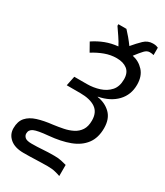

<svg xmlns="http://www.w3.org/2000/svg" viewBox="-289 -952 1081 1259"><g transform="rotate(30 251.5 -322.0)"><path d="M382 208Q366 202 341.5 196Q317 190 280 190Q240 190 196.5 192Q153 194 103 194Q37 194 1 163.5Q-35 133 -35 86Q-35 34 -8.5 4Q18 -26 66 -41Q114 -56 178 -63Q216 -68 253 -75.5Q290 -83 320 -98.5Q350 -114 368 -141.5Q386 -169 386 -214Q386 -276 345 -304Q304 -332 229 -332H127L142 -405H237Q286 -405 331 -419.5Q376 -434 404.5 -466Q433 -498 433 -553Q433 -603 403 -626.5Q373 -650 323 -650Q278 -650 234.5 -634Q191 -618 150 -592L114 -656Q156 -684 199.5 -700.5Q243 -717 293 -722Q279 -750 258 -780.5Q237 -811 220 -836V-848H281Q299 -829 317 -807.5Q335 -786 354 -760Q385 -797 413.5 -824.5Q442 -852 481 -852Q497 -852 505.5 -849.5Q514 -847 521 -844V-788Q514 -790 507 -791Q500 -792 490 -792Q470 -792 452 -773Q434 -754 405 -716Q455 -706 490 -668Q525 -630 525 -565Q525 -489 476 -437.5Q427 -386 341 -369V-367Q401 -358 440.5 -319.5Q480 -281 480 -210Q480 -137 444.5 -90Q409 -43 344 -18.5Q279 6 189 14Q110 21 82.5 33.5Q55 46 55 74Q55 91 68.5 103Q82 115 119 115Q161 115 200 112Q239 109 288 109Q320 109 341.5 114Q363 119 382 124Z"/></g></svg>

Font: Manna Sans
Style: Italic
Weight: 400
Italic angle: -12°
Designer: Monotype Design Team
Foundry: Monotype Imaging Inc.
Version: Version 2.001.1; ttfautohint (v1.8.2)